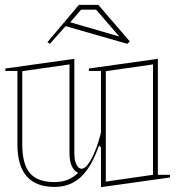

<svg xmlns="http://www.w3.org/2000/svg" viewBox="-20 -758 732 793"><path d="M205 14Q129 14 90.5 -29.5Q52 -73 52 -161V-465H2V-475L287 -515V-126Q287 -95 296 -78Q305 -61 317 -61Q330 -61 344.5 -81Q359 -101 373 -135Q387 -169 397 -211V-465H347V-475L632 -515V-36H682V-25L397 15V-149L389 -157Q358 -68 314 -27Q270 14 205 14ZM612 -492 417 -464V-8L612 -36ZM267 -492 72 -464V-161Q72 -80 103.5 -43Q135 -6 205 -6Q237 -6 260.5 -16Q284 -26 303 -44Q302 -45 299.5 -46Q297 -47 293 -50Q280 -61 273.5 -79.5Q267 -98 267 -126ZM186 -577 176 -584 306 -738H386L516 -587L506 -577L251 -650ZM473 -607 377 -718H315L270 -666L470 -608Z"/></svg>

Font: Kalnia Glaze Thin
Style: Bold
Weight: 700
Version: Version 1.110